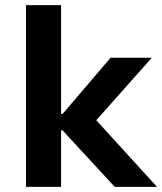

<svg xmlns="http://www.w3.org/2000/svg" viewBox="-20 -725 629 745"><path d="M81 0V-705H217V-283H223L409 -501H569L331 -233L335 -279L589 0H425L223 -219H217V0Z"/></svg>

Font: Nunito Sans 7pt
Style: Bold
Weight: 700
Designer: Vernon Adams
Foundry: Vernon Adams
Version: Version 3.101;gftools[0.9.27]